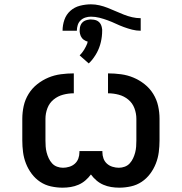

<svg xmlns="http://www.w3.org/2000/svg" viewBox="-20 -859 840 887"><path d="M269 8Q242 8 215 2Q188 -4 165.5 -19Q143 -34 126.5 -56Q110 -78 100 -103.5Q90 -129 86.5 -156Q83 -183 83 -210V-310Q83 -340 89.5 -369.5Q96 -399 112 -425Q128 -451 152 -470Q176 -489 203.5 -500.5Q231 -512 261 -516Q291 -520 321 -520V-428Q296 -428 271.5 -421.5Q247 -415 227.5 -399Q208 -383 199 -359Q190 -335 190 -310V-210Q190 -196 191 -182Q192 -168 195.5 -154.5Q199 -141 205 -128Q211 -115 220.5 -104.5Q230 -94 243.5 -89Q257 -84 271 -84Q285 -84 300 -88.5Q315 -93 326 -103Q337 -113 342 -127Q347 -141 347 -156V-161H453V-156Q453 -141 458 -127Q463 -113 474 -103Q485 -93 500 -88.5Q515 -84 529 -84Q543 -84 556.5 -89Q570 -94 579.5 -104.5Q589 -115 595 -128Q601 -141 604.5 -154.5Q608 -168 609 -182Q610 -196 610 -210V-310Q610 -335 601 -359Q592 -383 572.5 -399Q553 -415 528.5 -421.5Q504 -428 479 -428V-520Q509 -520 539 -516Q569 -512 596.5 -500.5Q624 -489 648 -470Q672 -451 688 -425Q704 -399 710.5 -369.5Q717 -340 717 -310V-210Q717 -183 713.5 -156Q710 -129 700 -103.5Q690 -78 673.5 -56Q657 -34 634.5 -19Q612 -4 585 2Q558 8 531 8Q512 8 493.5 5Q475 2 457.5 -5.5Q440 -13 425.5 -25.5Q411 -38 400 -53Q389 -38 374.5 -25.5Q360 -13 342.5 -5.5Q325 2 306.5 5Q288 8 269 8ZM269 -717Q269 -743 277.5 -767.5Q286 -792 305 -809Q324 -826 349.5 -832.5Q375 -839 400 -839Q420 -839 439.5 -834.5Q459 -830 478 -822.5Q497 -815 515 -807Q533 -799 552 -791.5Q571 -784 590.5 -779.5Q610 -775 630 -775V-717Q610 -717 590.5 -722Q571 -727 552 -734Q533 -741 515 -749.5Q497 -758 478 -765Q459 -772 439.5 -777Q420 -782 400 -782Q387 -782 374.5 -778Q362 -774 352.5 -765Q343 -756 339 -743Q335 -730 335 -717ZM390 -566 348 -603Q354 -609 359 -615.5Q364 -622 368.5 -629Q373 -636 377 -644.5Q381 -653 383 -658L385 -667Q380 -668 375 -670.5Q370 -673 366 -676Q362 -679 358.5 -683.5Q355 -688 353 -692.5Q351 -697 349.5 -703.5Q348 -710 348 -713V-717Q348 -724 349 -730.5Q350 -737 352.5 -743Q355 -749 359.5 -754Q364 -759 369.5 -762Q375 -765 383 -767Q391 -769 395 -769H400Q406 -769 413 -768Q420 -767 426 -764.5Q432 -762 437 -757.5Q442 -753 445 -747.5Q448 -742 450 -734.5Q452 -727 452 -723V-717Q452 -704 450.5 -691Q449 -678 446 -665Q443 -652 438.5 -640Q434 -628 428 -616.5Q422 -605 413 -592.5Q404 -580 398 -574Z"/></svg>

Font: Iosevka Aile Semibold
Style: Regular
Weight: 600
Designer: Belleve Invis
Foundry: Belleve Invis
Version: Version 31.1.0; ttfautohint (v1.8.4)